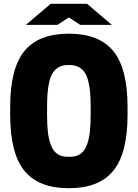

<svg xmlns="http://www.w3.org/2000/svg" viewBox="-20 -970 720 1004"><path d="M33.2 -370.1V-410.2Q33.2 -611.3 107.2 -702.6Q181.2 -793.9 339.8 -793.9Q498.5 -793.9 572.8 -702.6Q647 -611.3 647 -410.2V-370.1Q647 -168.9 572.8 -77.4Q498.5 14.2 339.8 14.2Q181.2 14.2 107.2 -77.4Q33.2 -168.9 33.2 -370.1ZM335 -149.9H345.2Q377.9 -149.9 399.9 -164.8Q421.9 -179.7 433.6 -210.2Q445.3 -240.7 449.7 -278.3Q454.1 -315.9 454.1 -370.1V-410.2Q454.1 -453.1 451.4 -485.1Q448.7 -517.1 441.7 -545.4Q434.6 -573.7 422.4 -591.6Q410.2 -609.4 390.9 -619.6Q371.6 -629.9 345.2 -629.9H335Q308.6 -629.9 289.3 -619.6Q270 -609.4 257.8 -591.6Q245.6 -573.7 238.5 -545.4Q231.4 -517.1 228.8 -485.1Q226.1 -453.1 226.1 -410.2V-370.1Q226.1 -315.9 230.5 -278.3Q234.9 -240.7 246.6 -210.2Q258.3 -179.7 280.3 -164.8Q302.2 -149.9 335 -149.9ZM279.8 -839.8H115.2L245.1 -950.2H435.1L564.9 -839.8H399.9L339.8 -878.9Z"/></svg>

Font: Cooper Hewitt
Style: Heavy
Weight: 713
Designer: Village Type and Design LLC
Foundry: Cooper Hewitt Smithsonian Design Museum
Version: 1.000